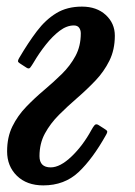

<svg xmlns="http://www.w3.org/2000/svg" viewBox="-20 -551 408 581"><path d="M99.5 -78.5Q99.5 -44.5 133.5 -44.5Q162 -44.5 196.5 -77.5Q231 -110.5 256.5 -157.5Q262 -167.5 266.2 -172.2Q270.5 -177 277.5 -173L294 -162.5Q300.5 -158.5 303.5 -155.5Q306.5 -152.5 301 -143Q260.5 -70.5 217.8 -30.2Q175 10 111 10Q61 10 31.2 -19Q1.5 -48 1.5 -93Q1.5 -136 17.5 -168.5Q33.5 -201 59 -227.5Q84.5 -254 113 -278Q141.5 -302 167 -327Q192.5 -352 208.5 -381.8Q224.5 -411.5 224.5 -450Q224.5 -460 219.5 -467Q214.5 -474 203.5 -474Q182 -474 160.5 -457.8Q139 -441.5 118.8 -416Q98.5 -390.5 81.5 -361.5Q75.5 -351.5 71.5 -346.5Q67.5 -341.5 60.5 -346L45 -356Q38.5 -360 35.5 -363Q32.5 -366 38 -375.5Q65 -421.5 91.5 -456.5Q118 -491.5 150.5 -511.2Q183 -531 228 -531Q272.5 -531 300 -505.8Q327.5 -480.5 327.5 -443Q327.5 -400.5 311 -367.2Q294.5 -334 268.5 -306.8Q242.5 -279.5 213.5 -254.5Q184.5 -229.5 158.5 -203.5Q132.5 -177.5 116 -147.2Q99.5 -117 99.5 -78.5Z"/></svg>

Font: Besley* Narrow
Style: Italic
Weight: 400
Width: 4
Italic angle: -13°
Designer: Owen Earl
Foundry: indestructible type*
Version: Version 3.000; ttfautohint (v1.8.3)